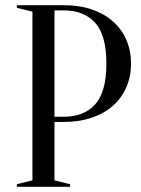

<svg xmlns="http://www.w3.org/2000/svg" viewBox="-20 -720 545 740"><path d="M190 -250V-25L250 -10V0H45V-10L105 -25V-675L45 -690V-700H225Q287 -700 335.5 -683Q384 -666 417 -636Q450 -606 467.5 -565Q485 -524 485 -475Q485 -426 467.5 -385Q450 -344 417 -314Q384 -284 335.5 -267Q287 -250 225 -250ZM190 -270H225Q304 -270 347 -318Q390 -366 390 -475Q390 -584 347 -632Q304 -680 225 -680H190Z"/></svg>

Font: Oranienbaum
Style: Regular
Weight: 400
Designer: Oleg Pospelov and Jovanny Lemonad
Foundry: Oleg Pospelov and jovanny Lemonad
Version: Version 1.001; ttfautohint (v0.91) -l 8 -r 50 -G 200 -x 0 -w